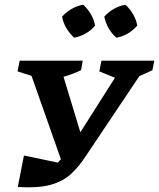

<svg xmlns="http://www.w3.org/2000/svg" viewBox="-20 -786 671 810"><path d="M55 3 81 -130 224 -100Q230 -107 237 -114L113 -466L54 -485L63 -530H329L322 -490Q287 -473 248 -462L319 -228L465 -458L399 -485L408 -530H631L623 -490Q608 -483 594.5 -476.5Q581 -470 568 -465L343 -129Q313 -83 279.5 -52Q246 -21 194 -6.5Q142 8 55 3ZM331 -766Q351 -748 364 -725Q377 -702 381 -678Q365 -658 341 -644.5Q317 -631 293 -627Q274 -644 260 -667.5Q246 -691 242 -716Q259 -735 282.5 -748.5Q306 -762 331 -766ZM509 -766Q529 -748 542 -725Q555 -702 559 -678Q542 -658 519 -644.5Q496 -631 471 -627Q452 -643 438.5 -666.5Q425 -690 420 -716Q437 -735 460.5 -748.5Q484 -762 509 -766Z"/></svg>

Font: Piazzolla SC SemiBold
Style: Italic
Weight: 600
Italic angle: -11.3°
Designer: Juan Pablo del Peral
Foundry: Huerta Tipografica
Version: Version 1.330